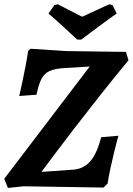

<svg xmlns="http://www.w3.org/2000/svg" viewBox="-24 -884 628 908"><path d="M465.7 3 87.9 -3 13.5 4.8 -4 -38.4 400.3 -569.5 274.9 -561.7Q233.1 -558.9 208.9 -547.3Q184.7 -535.7 171.5 -509.6Q158.3 -483.5 148.6 -436.1L66.7 -429.9Q66.7 -429.9 71.5 -450Q76.2 -470.2 82.9 -502.2Q89.6 -534.3 96.9 -571.7Q104.1 -609.1 109.1 -643.5L120.5 -653.4L291.1 -642.4L571.6 -638.6L583.6 -598.8Q512.9 -513.4 448 -431.3Q383.1 -349.3 328.2 -277.9Q273.2 -206.6 233.1 -152.9Q192.9 -99.2 172.2 -71.1L323.5 -81.7Q372.1 -85.8 402.9 -121.1Q433.7 -156.4 454.8 -235.2L536.1 -242Q536.1 -242 530.1 -220.6Q524.2 -199.3 516 -165.3Q507.8 -131.3 499.1 -91.9Q490.4 -52.6 484.8 -15.7ZM527.8 -820Q515.7 -811.8 495 -797Q474.4 -782.2 451.3 -765Q428.2 -747.8 407.5 -732.2Q386.9 -716.5 373.7 -706.7Q360.5 -696.8 360.5 -696.8H341.2Q341.2 -696.8 330.5 -706.7Q319.9 -716.5 303 -732.2Q286.1 -747.8 267.4 -765Q248.8 -782.2 232 -797Q215.3 -811.8 205.4 -820L233.1 -860L249.4 -863.7Q256.2 -860.5 273.1 -851.6Q290.1 -842.8 309.3 -833Q328.6 -823.2 344.2 -815Q359.8 -806.8 364.3 -805Q368.3 -806.3 380.6 -811.9Q392.9 -817.5 409.4 -825.3Q425.9 -833 442.8 -840.9Q459.8 -848.9 473.4 -854.9Q487 -861 493.3 -863.7L508.2 -860Z"/></svg>

Font: Alegreya
Style: Italic
Weight: 400
Italic angle: -7°
Designer: Juan Pablo del Peral
Foundry: Huerta Tipografica
Version: Version 2.009